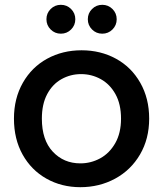

<svg xmlns="http://www.w3.org/2000/svg" viewBox="-20 -769 678 798"><path d="M38 -276Q38 -360 75 -425Q112 -490 176 -525Q240 -560 319 -560Q398 -560 462 -525Q526 -490 563 -425Q600 -360 600 -276Q600 -192 562 -127Q524 -62 458.5 -26.5Q393 9 314 9Q236 9 173 -26.5Q110 -62 74 -126.5Q38 -191 38 -276ZM483 -276Q483 -336 460 -377.5Q437 -419 399 -440Q361 -461 317 -461Q273 -461 235.5 -440Q198 -419 176 -377.5Q154 -336 154 -276Q154 -187 199.5 -138.5Q245 -90 314 -90Q358 -90 396.5 -111Q435 -132 459 -174Q483 -216 483 -276ZM173 -689Q173 -714 190.5 -731.5Q208 -749 233 -749Q258 -749 275.5 -731.5Q293 -714 293 -689Q293 -664 275.5 -646.5Q258 -629 233 -629Q208 -629 190.5 -646.5Q173 -664 173 -689ZM345 -689Q345 -714 362.5 -731.5Q380 -749 405 -749Q430 -749 447.5 -731.5Q465 -714 465 -689Q465 -664 447.5 -646.5Q430 -629 405 -629Q380 -629 362.5 -646.5Q345 -664 345 -689Z"/></svg>

Font: Poppins-tnum Medium
Style: Regular
Weight: 500
Designer: Ninad Kale (Devanagari), Jonny Pinhorn (Latin)
Foundry: Indian Type Foundry
Version: Version 4.004